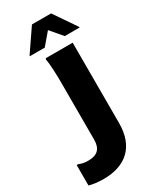

<svg xmlns="http://www.w3.org/2000/svg" viewBox="-337 -825 918 1131"><g transform="rotate(-30 122.0 -260.0)"><path d="M-6 -604H95L163 -684L231 -604H332V-608L228 -760H98L-6 -608ZM76 -380V11C76 74 45 101 -14 101C-44 101 -59 97 -78 89H-88V228C-64 235 -32 240 10 240C157 240 252 162 252 0V-547H69L66 -539C74 -503 76 -420 76 -380Z"/></g></svg>

Font: Kufam Arabic Latin Roman Bold
Style: Regular
Weight: 700
Designer: Wael Morcos & Artur Schmal
Version: Version 1.200;PS 001.200;hotconv 1.0.88;makeotf.lib2.5.64775